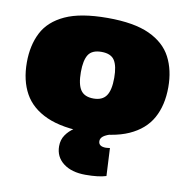

<svg xmlns="http://www.w3.org/2000/svg" viewBox="-85 -642 920 941"><g transform="rotate(10 375.0 -172.0)"><path d="M23 -277Q23 -362 55.5 -425.5Q88 -489 165 -524.5Q242 -560 376 -560Q508 -560 584.5 -524.5Q661 -489 694 -425.5Q727 -362 727 -277Q727 -187 691.5 -123Q656 -59 579 -24.5Q502 10 376 10Q249 10 171.5 -24.5Q94 -59 58.5 -123Q23 -187 23 -277ZM292 -276Q292 -215 311 -187Q330 -159 375 -159Q419 -159 438.5 -187Q458 -215 458 -276Q458 -335 440 -363Q422 -391 375 -391Q328 -391 310 -363Q292 -335 292 -276ZM401 216Q332 216 291 184.5Q250 153 250 100Q250 68 266.5 44Q283 20 308 4Q333 -12 359 -18L502 -4Q467 6 453.5 16.5Q440 27 440 41Q440 68 477 68Q484 68 488.5 67Q493 66 497 66L504 204Q467 216 401 216Z"/></g></svg>

Font: Georama Extended Black
Style: Regular
Weight: 900
Width: 7
Designer: Jean-Baptiste Levee
Foundry: Production Type
Version: Version 1.000